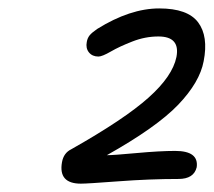

<svg xmlns="http://www.w3.org/2000/svg" viewBox="-20 -838 510 458"><path d="M172.9 -399.9Q118.7 -399.9 127.9 -451.2Q131.8 -473.1 149.9 -481.9Q276.9 -553.7 334.2 -605Q391.6 -656.2 400.9 -702.1Q410.2 -751 357.9 -751Q326.2 -751 295.7 -739Q265.1 -727.1 244.4 -715.1Q223.6 -703.1 214.8 -703.1Q200.2 -703.1 192.1 -713.1Q184.1 -723.1 187 -737.8Q188.5 -747.1 193.8 -753.7Q199.2 -760.3 211.9 -769Q290.5 -817.9 359.9 -817.9Q427.7 -817.9 452.6 -784.7Q477.5 -751.5 465.8 -691.9Q456.5 -642.1 405.3 -588.4Q354 -534.7 234.9 -467.8Q250.5 -467.8 305.9 -472.9Q361.3 -478 397.9 -478Q454.6 -478 449.2 -439Q442.4 -411.1 405.8 -411.1Q336.9 -411.1 262.7 -405.5Q188.5 -399.9 172.9 -399.9Z"/></svg>

Font: Shantell Sans Bouncy
Style: Italic
Weight: 300
Italic angle: -11.31°
Designer: Stephen Nixon, Anya Danilova, Shantell Martin
Foundry: Arrow Type
Version: Version 1.006;[9816181b4]